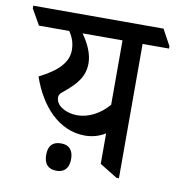

<svg xmlns="http://www.w3.org/2000/svg" viewBox="-118 -692 724 781"><g transform="rotate(10 244.0 -301.5)"><path d="M255 -140C286 -140 316 -149 339 -164V-38L412 7H422V-548H531V-558L495 -624H-43V-613L-6 -548H119C134 -526 143 -502 143 -473C143 -421 103 -382 28 -344C68 -228 147 -140 255 -140ZM144 -235C129 -245 121 -260 121 -274C121 -284 125 -290 135 -298C191 -343 219 -378 219 -432C219 -470 201 -510 174 -548H339V-282C304 -241 257 -216 210 -216C183 -216 160 -224 144 -235ZM166 21C199 21 217 1 217 -36C217 -72 200 -92 166 -92C131 -92 114 -73 114 -36C114 2 132 21 166 21Z"/></g></svg>

Font: Noto Serif Devanagari Condensed Medium
Style: Regular
Weight: 500
Width: 3
Designer: Universal Thirst, Indian Type Foundry and the Monotype Design Team
Foundry: Monotype Imaging Inc.
Version: Version 2.004